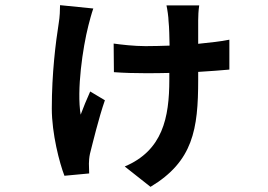

<svg xmlns="http://www.w3.org/2000/svg" viewBox="-20 -631 1040 745"><path d="M213 -611C213 -592 212 -566 208 -542C196 -466 181 -347 181 -210C181 -112 211 2 230 51L326 42C326 30 325 13 325 4C325 -4 326 -21 329 -34C340 -77 363 -173 387 -242L330 -276C317 -247 302 -211 293 -186C277 -281 301 -446 323 -532C327 -548 335 -578 342 -598ZM870 -477C837 -470 796 -466 749 -461V-552C749 -568 750 -591 753 -610H626C629 -597 634 -564 634 -549C637 -522 637 -489 638 -454C607 -453 576 -452 545 -452C500 -452 449 -458 421 -462L422 -351C461 -348 505 -347 542 -347C575 -347 606 -347 637 -348V-322C637 -174 611 -47 464 15L564 94C729 -5 749 -129 749 -321V-352C797 -355 838 -358 870 -361Z"/></svg>

Font: Spoqa Han Sans Neo Bold
Style: Bold
Weight: 700
Designer: [Spoqa Han Sans Neo] Dong-huui Kim  Younghwa Kang  Yujin Lee  [Noto Sans] Ryoko NISHIZUKA  (kana & ideographs); Paul D. 
Foundry: Spoqa (http://www.spoqa-han-sans.com)
Version: Version 1.000